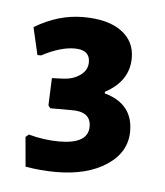

<svg xmlns="http://www.w3.org/2000/svg" viewBox="-33 -524 291 339"><g transform="rotate(5 112.0 -354.5)"><path d="M193.5 -429Q193.5 -387.9 151.4 -365.4V-362.6Q201.9 -348.6 201.9 -300Q201.9 -262.6 167.3 -239.7Q132.7 -216.8 77.6 -216.8Q50.5 -216.8 23.4 -221.5L18.7 -273.8L24.3 -278.5Q51.4 -271 78.5 -271Q129.9 -271 129.9 -301.9Q129.9 -329 94.4 -328H57.9L54.2 -332.7L56.1 -381.3L77.6 -382.2Q94.4 -383.2 106.5 -392.1Q118.7 -400.9 118.7 -415Q118.7 -436.4 93 -436.9Q67.3 -437.4 33.6 -419.6H27.1L15.9 -468.2Q57.9 -493.5 101.9 -493.5Q145.8 -493.5 169.6 -476.2Q193.5 -458.9 193.5 -429Z"/></g></svg>

Font: Gurajada
Style: Regular
Weight: 400
Designer: Purushoth Kumar Guthula
Foundry: SiliconAndhra, USA.
Version: Version 1.0.3; ttfautohint (v1.2.42-39fb)